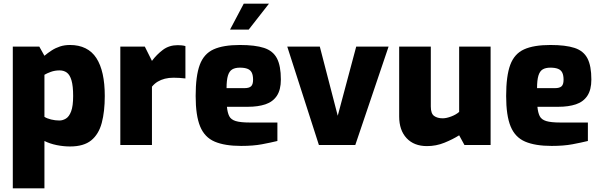

<svg xmlns="http://www.w3.org/2000/svg" viewBox="-20 -793 3289 1050"><path d="M50 237V-538H195L223 -488Q242 -504 263 -517.5Q284 -531 308.5 -539Q333 -547 363 -547Q411 -547 447.5 -529Q484 -511 507 -475.5Q530 -440 541.5 -388Q553 -336 553 -268Q553 -183 536.5 -121Q520 -59 479 -25.5Q438 8 363 8Q327 8 290 0.5Q253 -7 223 -22V237ZM305 -134Q323 -134 340.5 -144.5Q358 -155 369 -184Q380 -213 380 -268Q380 -323 371 -353.5Q362 -384 345.5 -396Q329 -408 306 -408Q280 -408 258 -400Q236 -392 223 -384V-154Q237 -145 259.5 -139.5Q282 -134 305 -134Z M638 0V-538H772L811 -460Q837 -495 871 -520.5Q905 -546 952 -546Q961 -546 972.5 -545Q984 -544 994 -541V-364Q978 -366 961 -367Q944 -368 929 -368Q903 -368 881.5 -362.5Q860 -357 842.5 -346.5Q825 -336 811 -319V0Z M1299 5Q1209 5 1154 -18.5Q1099 -42 1074.5 -101.5Q1050 -161 1050 -268Q1050 -378 1072.5 -438.5Q1095 -499 1148 -523Q1201 -547 1292 -547Q1375 -547 1424 -531Q1473 -515 1494.5 -474Q1516 -433 1516 -358Q1516 -302 1494 -269Q1472 -236 1431.5 -222.5Q1391 -209 1336 -209H1221Q1224 -177 1233.5 -158Q1243 -139 1269 -131Q1295 -123 1346 -123H1497V-22Q1460 -13 1412.5 -4Q1365 5 1299 5ZM1219 -311H1317Q1342 -311 1353 -321Q1364 -331 1364 -357Q1364 -381 1357 -395.5Q1350 -410 1334 -416.5Q1318 -423 1292 -423Q1266 -423 1250 -413.5Q1234 -404 1226.5 -379.5Q1219 -355 1219 -311ZM1238 -631 1313 -773H1451L1340 -631Z M1724 0 1551 -538H1729L1827 -160L1928 -538H2105L1923 0Z M2315 6Q2244 6 2203.5 -37.5Q2163 -81 2163 -156V-538H2336V-210Q2336 -172 2354 -159Q2372 -146 2401 -146Q2421 -146 2447.5 -156Q2474 -166 2491 -181V-538H2663V0H2520L2491 -53Q2456 -31 2410.5 -12.5Q2365 6 2315 6Z M2997 5Q2907 5 2852 -18.5Q2797 -42 2772.5 -101.5Q2748 -161 2748 -268Q2748 -378 2770.5 -438.5Q2793 -499 2846 -523Q2899 -547 2990 -547Q3073 -547 3122 -531Q3171 -515 3192.5 -474Q3214 -433 3214 -358Q3214 -302 3192 -269Q3170 -236 3129.5 -222.5Q3089 -209 3034 -209H2919Q2922 -177 2931.5 -158Q2941 -139 2967 -131Q2993 -123 3044 -123H3195V-22Q3158 -13 3110.5 -4Q3063 5 2997 5ZM2917 -311H3015Q3040 -311 3051 -321Q3062 -331 3062 -357Q3062 -381 3055 -395.5Q3048 -410 3032 -416.5Q3016 -423 2990 -423Q2964 -423 2948 -413.5Q2932 -404 2924.5 -379.5Q2917 -355 2917 -311Z"/></svg>

Font: Exo Thin ExtraBold
Style: Regular
Weight: 800
Version: Version 2.000